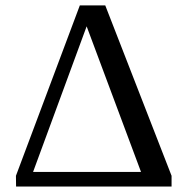

<svg xmlns="http://www.w3.org/2000/svg" viewBox="-20 -680 683 700"><path d="M605.5 0H38.6L38.1 -39.1L271 -660.2H363.8L605.5 -39.1ZM295.9 -584 100.6 -53.2H494.1Z"/></svg>

Font: Tinos
Style: Regular
Weight: 400
Designer: Steve Matteson
Foundry: Monotype Imaging Inc.
Version: Version 1.23